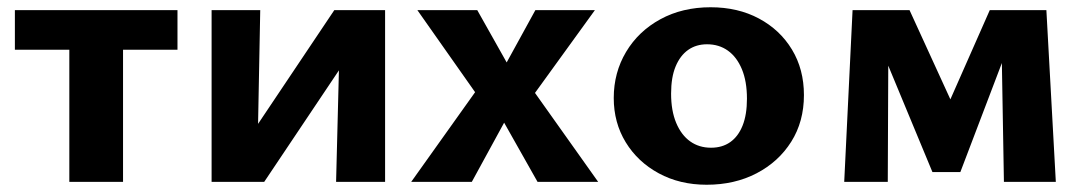

<svg xmlns="http://www.w3.org/2000/svg" viewBox="-20 -501 2996 529"><path d="M171 0V-473H319V0ZM21 -364V-473H469V-364Z M646 0 649 -97 901 -473H974V-397L708 0ZM563 0V-473H697L688 0ZM906 0 918 -473H1041V0Z M1113 0 1289 -247 1130 -473H1295L1376 -329L1455 -473H1619L1454 -245L1628 0H1461L1369 -163L1280 0Z M1927 8Q1853 8 1795 -23.5Q1737 -55 1704 -109Q1671 -163 1671 -231Q1671 -301 1705 -358Q1739 -415 1799.5 -448Q1860 -481 1938 -481Q2013 -481 2071 -450Q2129 -419 2162 -364.5Q2195 -310 2195 -239Q2195 -166 2160 -110.5Q2125 -55 2064.5 -23.5Q2004 8 1927 8ZM1939 -94Q1970 -94 1992 -109.5Q2014 -125 2026 -155Q2038 -185 2038 -229Q2038 -277 2024 -310.5Q2010 -344 1985.5 -361.5Q1961 -379 1928 -379Q1898 -379 1876 -363.5Q1854 -348 1841.5 -318Q1829 -288 1829 -243Q1829 -196 1843 -162.5Q1857 -129 1881.5 -111.5Q1906 -94 1939 -94Z M2746 0 2739 -406 2776 -421 2626 -27H2549L2378 -439L2418 -473H2486L2627 -165H2571L2707 -473H2863L2889 0ZM2306 0 2329 -473H2428L2426 0Z"/></svg>

Font: Ysabeau SC ExtraBold
Style: Regular
Weight: 800
Designer: Christian Thalmann (Catharsis Fonts)
Version: Version 2.001;gftools[0.9.30]; featfreeze: smcp